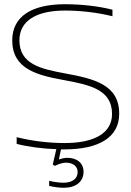

<svg xmlns="http://www.w3.org/2000/svg" viewBox="-20 -699 623 910"><path d="M513 -622V-653C451 -669 369 -679 288 -679C132 -679 38 -622 38 -508C38 -372 155 -343 280 -320C405 -297 511 -275 511 -159C511 -67 426 -21 286 -21C215 -21 133 -30 59 -49V-17C114 -3 183 6 247 8L230 81L240 87C261 77 279 72 292 72C326 72 348 89 348 117C348 148 322 167 281 167C264 167 237 164 213 158V182C237 188 264 191 282 191C340 191 376 162 376 115C376 75 346 49 299 49C288 49 272 52 259 57L269 9H286C447 9 545 -47 545 -160C545 -299 424 -326 289 -351C177 -372 72 -393 72 -508C72 -602 155 -649 288 -649C356 -649 437 -641 513 -622Z"/></svg>

Font: LT Wave Text Thin
Style: Regular
Weight: 100
Designer: Daniel Lyons
Version: Version 2.5 (Glyphs App)